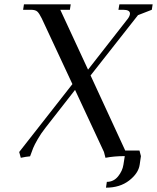

<svg xmlns="http://www.w3.org/2000/svg" viewBox="-20 -722 726 888"><path d="M68.8 -19 314.9 -333 172.9 -637.2Q161.6 -660.2 152.6 -668.5Q143.6 -676.8 122.1 -676.8H86.9L90.8 -702.1H307.1L303.2 -676.8H258.8L387.2 -399.9L571.8 -636.2Q581.1 -649.4 581.1 -659.2Q581.1 -676.8 548.8 -676.8H527.8L532.2 -702.1H686L682.1 -676.8L618.2 -651.9L398.9 -373L559.1 -25.9H625L631.8 0L626 40Q620.1 79.6 577.4 112.8Q534.7 146 470.2 146L474.1 119.1Q505.4 119.1 525.9 94Q546.4 68.8 550.8 40L557.1 0Q507.8 0 467.8 7.8L460.9 -19L327.1 -306.2L190.9 -131.8Q169.4 -104.5 154.3 -78.1Q139.2 -51.8 133.3 -37.1Q127.4 -22.5 119.1 1Q101.1 2.4 76.2 7.8Z"/></svg>

Font: Dihjauti
Style: Bold Italic
Weight: 700
Italic angle: -9°
Designer: T. Christopher White
Version: Version 3.0.0